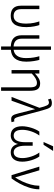

<svg xmlns="http://www.w3.org/2000/svg" viewBox="1250 -2056 999 3539"><g transform="rotate(90 1749.5 -286.5)"><path d="M85 -512.2H148.9V-172.9Q148.9 -136.7 158.4 -111.1Q168 -85.4 184.6 -69.3Q201.2 -53.2 224.1 -45.7Q247.1 -38.1 273.9 -38.1Q305.7 -38.1 331.8 -50.5Q357.9 -63 376.5 -90.6Q395 -118.2 405 -161.6Q415 -205.1 415 -267.1Q415 -311 410.9 -348.4Q406.7 -385.7 400.6 -416Q394.5 -446.3 387.2 -470.5Q379.9 -494.6 374 -512.2H441.9Q446.8 -499 453.4 -474.9Q460 -450.7 465.8 -418.9Q471.7 -387.2 475.8 -349.9Q480 -312.5 480 -272.9Q480 -189.5 464.6 -133.8Q449.2 -78.1 421.6 -45.2Q394 -12.2 355.5 1.5Q316.9 15.1 271 15.1Q232.4 15.1 198.5 6.1Q164.6 -2.9 139.4 -24.4Q114.3 -45.9 99.6 -81.8Q85 -117.7 85 -171.9Z M897.9 -727.1V-38.1Q933.1 -42.5 961.4 -58.6Q989.7 -74.7 1009.5 -103Q1029.3 -131.3 1040 -172.1Q1050.8 -212.9 1050.8 -267.1Q1050.8 -309.6 1047.6 -345.5Q1044.4 -381.3 1039.3 -411.9Q1034.2 -442.4 1028.1 -467.3Q1022 -492.2 1016.1 -512.2H1084Q1088.4 -497.6 1094 -472.4Q1099.6 -447.3 1104.7 -415.5Q1109.9 -383.8 1113.3 -347.2Q1116.7 -310.5 1116.7 -272.9Q1116.7 -196.3 1100.1 -143.6Q1083.5 -90.8 1054.2 -57.1Q1024.9 -23.4 984.9 -7.1Q944.8 9.3 897.9 13.2V192.9H835.9V14.2Q786.6 11.7 748.3 -0.5Q710 -12.7 683.6 -36.9Q657.2 -61 643.6 -98.1Q629.9 -135.3 629.9 -187V-512.2H692.9V-188Q692.9 -155.8 700.7 -129.2Q708.5 -102.5 725.8 -83Q743.2 -63.5 770.3 -51.5Q797.4 -39.6 835.9 -37.1V-727.1Z M1590.3 192.9V-328.1Q1590.3 -369.6 1585.4 -396.7Q1580.6 -423.8 1570.3 -439.5Q1560.1 -455.1 1544.4 -461.4Q1528.8 -467.8 1507.3 -467.8Q1469.2 -467.8 1426.3 -443.4Q1383.3 -418.9 1335 -372.1V0H1272V-512.2H1335V-430.2Q1381.3 -475.1 1425.5 -501Q1469.7 -526.9 1516.1 -526.9Q1554.2 -526.9 1580.6 -515.6Q1606.9 -504.4 1623 -481.2Q1639.2 -458 1646.2 -423.3Q1653.3 -388.7 1653.3 -341.8V192.9Z M2133.3 -127.9Q2140.1 -103.5 2146.7 -87.9Q2153.3 -72.3 2160.4 -63.5Q2167.5 -54.7 2174.8 -51.3Q2182.1 -47.9 2190.4 -47.9Q2197.8 -47.9 2205.3 -49.1Q2212.9 -50.3 2217.3 -51.8L2232.4 0Q2218.3 3.9 2201.9 5.4Q2185.5 6.8 2174.3 6.8Q2155.3 6.8 2139.9 1.2Q2124.5 -4.4 2112.1 -19.3Q2099.6 -34.2 2089.4 -60.5Q2079.1 -86.9 2069.3 -127.9L1992.2 -435.1L1836.4 0H1766.1L1967.3 -514.2Q1954.1 -565.9 1943.6 -599.6Q1933.1 -633.3 1922.4 -653.1Q1911.6 -672.9 1899.9 -680.9Q1888.2 -689 1873 -689Q1856.4 -689 1840.6 -683.3Q1824.7 -677.7 1814.5 -670.9L1798.3 -723.1Q1805.7 -726.6 1814.9 -730.2Q1824.2 -733.9 1834.7 -736.8Q1845.2 -739.7 1856 -741.5Q1866.7 -743.2 1876.5 -743.2Q1904.8 -743.2 1924.6 -736.1Q1944.3 -729 1959.2 -710Q1974.1 -690.9 1986.6 -657.7Q1999 -624.5 2013.2 -571.8Z M2864.3 -512.2Q2883.8 -486.3 2901.1 -449.7Q2918.5 -413.1 2931.6 -371.1Q2944.8 -329.1 2952.4 -284.7Q2960 -240.2 2960 -198.2Q2960 -145.5 2948 -105.5Q2936 -65.4 2913.8 -38.6Q2891.6 -11.7 2860.1 1.7Q2828.6 15.1 2790 15.1Q2728 15.1 2688.2 -19.3Q2648.4 -53.7 2633.3 -119.1Q2626.5 -87.4 2612.3 -62.3Q2598.1 -37.1 2578.1 -20Q2558.1 -2.9 2532.5 6.1Q2506.8 15.1 2477.1 15.1Q2437.5 15.1 2406 2.4Q2374.5 -10.3 2352.5 -36.4Q2330.6 -62.5 2318.8 -102.1Q2307.1 -141.6 2307.1 -195.8Q2307.1 -235.8 2315.2 -280.5Q2323.2 -325.2 2336.7 -367.7Q2350.1 -410.2 2367.9 -447.8Q2385.7 -485.4 2405.3 -512.2H2478Q2456.1 -483.4 2437 -446.5Q2418 -409.7 2403.8 -368.7Q2389.6 -327.6 2381.3 -285.2Q2373 -242.7 2373 -203.1Q2373 -119.6 2399.7 -79.3Q2426.3 -39.1 2481.9 -39.1Q2507.3 -39.1 2529.1 -50.8Q2550.8 -62.5 2566.9 -88.4Q2583 -114.3 2592 -155Q2601.1 -195.8 2601.1 -253.9V-389.2H2666V-253.9Q2666 -197.3 2675 -156.7Q2684.1 -116.2 2700.2 -90.1Q2716.3 -64 2738 -51.5Q2759.8 -39.1 2785.2 -39.1Q2810.1 -39.1 2830.1 -48.6Q2850.1 -58.1 2864.3 -78.1Q2878.4 -98.1 2886.2 -129.2Q2894 -160.2 2894 -203.1Q2894 -238.3 2886.5 -279.8Q2878.9 -321.3 2865.5 -363Q2852.1 -404.8 2833 -443.6Q2814 -482.4 2791 -512.2ZM2648.4 -589.8H2597.2L2676.3 -766.1H2762.2Z M3119.1 -512.2 3250 -65.9Q3270 -95.2 3289.3 -129.6Q3308.6 -164.1 3325.7 -201.2Q3342.8 -238.3 3356.9 -277.1Q3371.1 -315.9 3381.3 -354Q3391.6 -392.1 3397.2 -428.7Q3402.8 -465.3 3402.8 -498V-512.2H3468.8V-501Q3468.8 -459 3460.4 -414.1Q3452.1 -369.1 3438 -323.7Q3423.8 -278.3 3404.5 -233.6Q3385.3 -189 3363 -147.5Q3340.8 -106 3316.7 -68.4Q3292.5 -30.8 3269 0H3208L3050.8 -512.2Z"/></g></svg>

Font: Clear Sans Light
Style: Regular
Weight: 300
Foundry: Intel Corporation
Version: Version 1.00